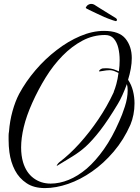

<svg xmlns="http://www.w3.org/2000/svg" viewBox="-20 -832 716 982"><path d="M210 130Q153 130 116 105Q78 80 56.5 39Q35 -2 28 -54Q26 -69 25 -85Q24 -101 24 -117Q24 -128 24 -138.5Q24 -149 26 -159Q30 -213 44 -263.5Q58 -314 78 -352Q112 -415 161.5 -473Q211 -531 270 -576Q328 -621 390.5 -647.5Q453 -674 512 -674Q590 -674 622 -634Q654 -594 654 -535Q654 -509 649 -481Q644 -453 635 -424Q652 -399 660 -367.5Q668 -336 668 -303Q668 -274 662.5 -246Q657 -218 647 -194Q613 -117 561.5 -56.5Q510 4 451 45Q391 87 328.5 108.5Q266 130 210 130ZM239 107Q284 107 331 88Q378 69 424 30Q469 -9 511.5 -69Q554 -129 590 -212Q604 -242 618.5 -286.5Q633 -331 633 -370Q633 -389 629 -402Q618 -372 606 -345.5Q594 -319 583 -301Q532 -216 492.5 -165Q453 -114 418 -82Q388 -55 349 -31Q310 -7 275 14Q267 19 272 11Q277 3 283 -2Q336 -42 387 -98.5Q438 -155 483 -221.5Q528 -288 561 -359L563 -366Q568 -377 575 -402Q582 -427 586 -459L568 -467Q555 -473 540 -473Q536 -473 532 -472.5Q528 -472 524 -472L492 -467Q483 -465 489 -473Q495 -480 504 -482Q507 -482 512 -482.5Q517 -483 523 -483Q534 -483 547 -481Q560 -479 574 -473L588 -467Q590 -481 591 -495.5Q592 -510 592 -524Q592 -558 585 -587Q578 -616 562 -634.5Q546 -653 517 -653Q456 -653 401.5 -624Q347 -595 300 -547Q252 -498 213.5 -435.5Q175 -373 145 -306Q115 -239 101.5 -182Q88 -125 88 -78Q88 -57 90.5 -38Q93 -19 98 -2Q114 51 151.5 79Q189 107 239 107ZM572 -724Q570 -724 558 -728Q546 -732 533 -737Q520 -742 513 -745Q496 -753 474.5 -763Q453 -773 436.5 -781Q420 -789 419 -791Q418 -794 424 -801.5Q430 -809 443 -812H447Q453 -812 459 -809.5Q465 -807 470 -803Q478 -798 497 -786Q516 -774 537.5 -761Q559 -748 573 -739Q575 -738 576 -736Q577 -734 578 -733V-731Q578 -724 572 -724Z"/></svg>

Font: Birthstone Bounce
Style: Regular
Weight: 400
Designer: Robert E. Leuschke
Foundry: Rob Leuschke
Version: Version 1.010; ttfautohint (v1.8.3)